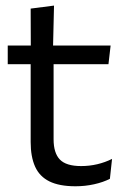

<svg xmlns="http://www.w3.org/2000/svg" viewBox="-20 -640 436 670"><path d="M243.5 10Q187 10 152.5 -7Q118 -24 102.5 -58.5Q87 -93 87 -144.5V-452.5H167V-154Q167 -106 189 -83.2Q211 -60.5 263 -60.5Q292.5 -60.5 319.8 -67Q347 -73.5 371 -85.5L363.5 -16Q340 -4 308.5 3Q277 10 243.5 10ZM358.5 -416H7V-481H366ZM165 -473H87.5L87 -610L168.5 -620.5Z"/></svg>

Font: Anek Malayalam Medium
Style: Regular
Weight: 400
Version: Version 1.003